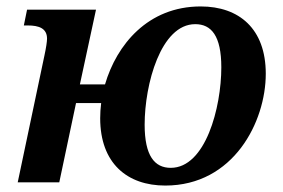

<svg xmlns="http://www.w3.org/2000/svg" viewBox="-20 -566 880 596"><path d="M35 0H164L216 -246H294C292 -230 291 -214 291 -199C291 -59 375 10 493 10C705 10 805 -188 805 -337C805 -477 722 -546 603 -546C439 -546 342 -427 306 -304H228L278 -536H64L54 -487H66C101 -487 126 -478 126 -446C126 -437 123 -417 118 -394ZM510 -45C460 -45 429 -82 429 -179C429 -304 479 -491 586 -491C636 -491 667 -455 667 -357C667 -232 618 -45 510 -45Z"/></svg>

Font: Noto Serif SemiBold
Style: Italic
Weight: 600
Italic angle: -12°
Designer: Monotype Design Team
Foundry: Monotype Imaging Inc.
Version: Version 2.014